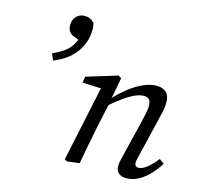

<svg xmlns="http://www.w3.org/2000/svg" viewBox="-109 -866 1051 999"><g transform="rotate(15 417.0 -367.0)"><path d="M227 -747Q245 -747 257 -741.5Q269 -736 280 -724Q282 -715 283.5 -708.5Q285 -702 285 -692Q285 -642 266 -601Q247 -560 212 -529.5Q177 -499 128 -480L113 -515Q147 -530 170.5 -546.5Q194 -563 209 -584.5Q224 -606 234 -638L247 -607L210 -626Q187 -632 176.5 -645.5Q166 -659 166 -682Q166 -710 183 -728.5Q200 -747 227 -747ZM333 8 320 0 410 -423 427 -404 306 -409 311 -442 478 -493 494 -483 470 -355V-347L441 -214Q430 -161 420 -107.5Q410 -54 400 0ZM653 13Q627 13 612 -0.5Q597 -14 597 -36Q597 -53 601.5 -71Q606 -89 613 -119L655 -291Q661 -317 666 -340Q671 -363 671 -379Q671 -404 661.5 -414.5Q652 -425 633 -425Q613 -425 587 -414Q561 -403 528.5 -380Q496 -357 456 -322V-362H465Q498 -399 535 -428.5Q572 -458 610.5 -475.5Q649 -493 683 -493Q718 -493 736 -475Q754 -457 754 -421Q754 -398 748.5 -373Q743 -348 737 -323L693 -140Q688 -118 684 -102.5Q680 -87 680 -78Q680 -68 685.5 -62Q691 -56 701 -56Q720 -56 744.5 -74.5Q769 -93 797 -129L823 -110Q804 -79 777.5 -50.5Q751 -22 719.5 -4.5Q688 13 653 13Z"/></g></svg>

Font: Source Serif 4 18pt
Style: Italic
Weight: 400
Italic angle: -12°
Designer: Frank Grießhammer
Foundry: Adobe Systems Incorporated
Version: Version 4.004;hotconv 1.0.116;makeotfexe 2.5.65601